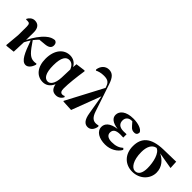

<svg xmlns="http://www.w3.org/2000/svg" viewBox="138 -1851 2893 2893"><g transform="rotate(45 1584.5 -404.5)"><path d="M503 17C545 17 590 -22 613 -102L603 -116C594 -113 579 -110 557 -110C467 -110 417 -177 315 -326C337 -354 359 -379 381 -401L491 -411C560 -418 599 -442 599 -497C599 -538 578 -556 552 -563C504 -557 469 -544 419 -501C356 -447 289 -352 242 -256L244 -416C245 -519 196 -559 130 -559C79 -559 43 -526 22 -488L27 -472C36 -475 45 -475 54 -475C94 -475 108 -461 108 -403L107 -225L86 7L95 15L236 0L244 -209C262 -245 277 -270 297 -300C367 -102 419 17 503 17Z M868 16C929 16 990 -13 1028 -99C1044 -18 1081 17 1148 17C1203 17 1245 -16 1262 -57L1250 -71C1239 -65 1228 -60 1211 -60C1176 -60 1159 -85 1159 -140C1159 -242 1176 -393 1199 -546L1189 -555L1038 -535L1032 -468C1001 -528 947 -563 877 -563C749 -563 649 -455 649 -264C649 -88 739 16 868 16ZM1028 -412 1022 -235C1016 -95 963 -43 915 -43C849 -43 802 -110 802 -276C802 -449 853 -505 917 -505C962 -505 1002 -479 1028 -412Z M1824 17C1882 17 1923 -27 1935 -102L1925 -118C1912 -113 1890 -110 1874 -110C1820 -110 1777 -139 1745 -235L1600 -668C1563 -781 1518 -826 1443 -826C1366 -826 1313 -766 1303 -688L1313 -674C1343 -690 1390 -706 1452 -706C1523 -706 1566 -690 1590 -621L1600 -593L1291 -7L1297 1L1468 10L1646 -459L1697 -156C1717 -22 1767 17 1824 17Z M2197 17C2311 17 2406 -41 2449 -120L2429 -143C2379 -100 2327 -80 2241 -80C2157 -80 2122 -117 2122 -163C2122 -218 2153 -254 2257 -254C2270 -254 2284 -254 2318 -252V-323C2292 -321 2275 -321 2254 -321C2163 -321 2127 -365 2127 -426C2127 -486 2168 -522 2228 -522H2241L2286 -471C2326 -424 2349 -421 2381 -421C2419 -421 2439 -444 2438 -483C2414 -535 2323 -563 2227 -563C2068 -563 1993 -492 1993 -412C1993 -349 2044 -299 2166 -284C2019 -264 1970 -200 1970 -133C1970 -37 2070 17 2197 17Z M2775 17C2937 17 3047 -101 3047 -233C3047 -355 2967 -434 2879 -477L3146 -431L3139 -559L2873 -553C2613 -546 2511 -442 2511 -263C2511 -86 2627 17 2775 17ZM2783 -497C2863 -469 2903 -317 2903 -185C2903 -82 2868 -19 2799 -19C2731 -19 2664 -114 2664 -290C2664 -401 2701 -482 2783 -497Z"/></g></svg>

Font: Source Han Serif KR Heavy
Style: Regular
Weight: 900
Designer: Ryoko NISHIZUKA 西塚涼子 (kana & ideographs); Frank Grießhammer (Latin, Greek & Cyrillic); Wenlong ZHANG 张文龙 (bopomofo); San
Foundry: Adobe
Version: Version 2.001;hotconv 1.1.0;makeotfexe 2.6.0